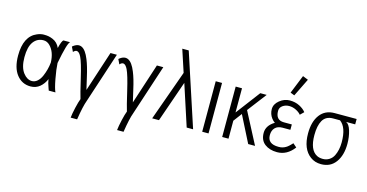

<svg xmlns="http://www.w3.org/2000/svg" viewBox="-94 -1239 3621 1892"><g transform="rotate(15 1716.5 -293.0)"><path d="M386.2 -108.9Q366.2 -59.1 326.7 -26.1Q287.1 6.8 232.4 6.8Q145 6.8 90.8 -62.3Q36.6 -131.3 36.6 -256.8Q36.6 -453.1 161.6 -505.4Q197.8 -520.5 228.5 -520.5Q259.3 -520.5 278.8 -516.6Q298.3 -512.7 320.8 -503.4Q371.6 -482.4 395 -428.7Q413.1 -505.9 430.7 -515.1H498Q471.7 -499 431.2 -285.6Q434.1 -223.1 451.7 -128.9Q469.2 -34.7 486.3 0H418Q417.5 -2 409.2 -24.4Q391.6 -71.8 386.2 -108.9ZM366.2 -272.5Q362.8 -380.4 305.7 -437.5Q277.3 -465.8 241.2 -465.8Q177.7 -465.8 139.4 -414.3Q101.1 -362.8 101.1 -256.8Q101.1 -153.3 143.6 -98.6Q182.6 -47.9 232.4 -47.9Q262.7 -47.9 287.8 -70.3Q313 -92.8 328.6 -128.9Q358.9 -198.7 366.2 -272.5Z M741.7 0Q727.1 -45.9 691.4 -198.7Q655.8 -351.6 630.4 -403.3Q593.3 -478.5 549.3 -429.7L525.9 -478.5Q628.4 -565.9 696.3 -396Q723.1 -330.6 746.1 -226.8Q769 -123 774.9 -102.5L909.7 -515.1H975.1L806.2 0Q782.7 62 761.2 201.2H695.3Q699.2 161.1 714.1 96.2Q729 31.2 741.7 0Z M1215.3 0Q1200.7 -45.9 1165 -198.7Q1129.4 -351.6 1104 -403.3Q1066.9 -478.5 1022.9 -429.7L999.5 -478.5Q1102.1 -565.9 1169.9 -396Q1196.8 -330.6 1219.7 -226.8Q1242.7 -123 1248.5 -102.5L1383.3 -515.1H1448.7L1279.8 0Q1256.3 62 1234.9 201.2H1168.9Q1172.9 161.1 1187.7 96.2Q1202.6 31.2 1215.3 0Z M1473.1 0 1656.7 -512.7Q1656.2 -513.2 1649.4 -534.7L1582 -739.7H1647.9L1890.6 0H1825.2L1688.5 -419.4L1542.5 0Z M1983.4 0V-515.1H2047.9V0Z M2187 -1V-515.1H2251.5V-268.1L2438 -515.1H2503.4L2355 -320.8L2522.5 0H2452.6L2315.9 -270L2251.5 -184.1V-1Z M2725.1 -597.7 2801.3 -786.6 2856.9 -764.2 2767.1 -581.1ZM2652.3 -270.5Q2634.8 -281.2 2618.7 -302.2Q2587.9 -342.3 2587.9 -393.3Q2587.9 -444.3 2635.5 -482.9Q2683.1 -521.5 2738.8 -521.5Q2794.4 -521.5 2838.1 -499.3Q2881.8 -477.1 2905.3 -446.3L2868.7 -410.6Q2852.1 -432.1 2817.9 -449.5Q2783.7 -466.8 2746.6 -466.8Q2709.5 -466.8 2680.9 -446.5Q2652.3 -426.3 2652.3 -392.6Q2652.3 -297.9 2737.3 -297.9H2817.9V-243.2H2737.3Q2689 -243.2 2662.4 -215.8Q2635.7 -188.5 2635.7 -140.6Q2635.7 -50.8 2747.1 -50.8Q2773.4 -50.8 2785.9 -55.2Q2798.3 -59.6 2804.9 -61.5Q2811.5 -63.5 2820.8 -69.8Q2830.1 -76.2 2833.7 -78.1Q2837.4 -80.1 2846.9 -89.1Q2856.4 -98.1 2858.2 -99.6Q2859.9 -101.1 2870.1 -111.8L2880.9 -123L2918.9 -89.8Q2848.6 3.9 2747.1 3.9Q2669.9 3.9 2620.6 -33.9Q2571.3 -71.8 2571.3 -146.7Q2571.3 -221.7 2652.3 -270.5Z M3328.6 -460.4Q3359.9 -446.8 3378.2 -386.5Q3396.5 -326.2 3396.5 -254.4Q3396.5 -137.2 3343.8 -65.7Q3291 5.9 3196.3 5.9Q3132.8 5.9 3086.9 -28.3Q2995.1 -95.7 2995.1 -254.9Q2995.1 -375.5 3047.9 -445.3Q3100.6 -515.1 3196.3 -515.1H3420.9V-460.4ZM3196.3 -460.4Q3121.6 -460.4 3089.8 -403.8Q3059.6 -350.1 3059.6 -254.9Q3059.6 -102.1 3140.1 -61.5Q3164.6 -48.8 3200.2 -48.8Q3235.8 -48.8 3264.6 -66.9Q3293.5 -85 3309.1 -116.2Q3338.4 -175.3 3338.4 -254.4Q3338.4 -407.7 3266.1 -460.4Z"/></g></svg>

Font: News Cycle
Style: Regular
Weight: 500
Version: Version 0.5.2